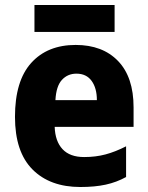

<svg xmlns="http://www.w3.org/2000/svg" viewBox="-20 -832 593 769"><path d="M283 -652Q391 -652 453 -587.5Q515 -523 515 -402V-324H199Q201 -266 230.5 -234.5Q260 -203 317 -203Q363 -203 402.5 -213.5Q442 -224 485 -246V-123Q447 -102 403.5 -92.5Q360 -83 302 -83Q180 -83 110 -153.5Q40 -224 40 -364Q40 -508 105 -580Q170 -652 283 -652ZM286 -537Q251 -537 228 -512Q205 -487 202 -431H368Q368 -479 347 -508Q326 -537 286 -537ZM439 -812V-704H118V-812Z"/></svg>

Font: Noto Sans Telugu UI SemiCondensed ExtraBold
Style: Regular
Weight: 800
Width: 4
Designer: Jelle Bosma - Monotype Design Team
Foundry: Monotype Imaging Inc.
Version: Version 2.005; ttfautohint (v1.8.4.7-5d5b)